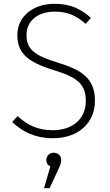

<svg xmlns="http://www.w3.org/2000/svg" viewBox="-20 -714 577 1007"><path d="M266 -694C149 -694 71 -624 71 -530C71 -435 125 -388 263 -346C387 -308 430 -272 430 -184C430 -88 358 -31 257 -31C175 -31 122 -60 72 -105L44 -74C99 -22 166 11 258 11C390 11 478 -69 478 -185C478 -302 410 -347 282 -386C160 -423 119 -456 119 -531C119 -604 178 -653 267 -653C332 -653 378 -634 429 -589L457 -620C405 -666 353 -694 266 -694ZM261 87C239 87 223 104 223 125C223 142 230 152 244 159L211 273H240L280 187C296 153 301 141 301 125C301 104 286 87 261 87Z"/></svg>

Font: Fira Sans ExtraLight
Style: Regular
Weight: 200
Designer: bBox Type GmbH & Carrois Corporate GbR & Edenspiekermann AG
Foundry: bBox Type GmbH & Carrois Corporate GbR & Edenspiekermann AG
Version: Version 4.300;PS 004.300;hotconv 1.0.88;makeotf.lib2.5.64775